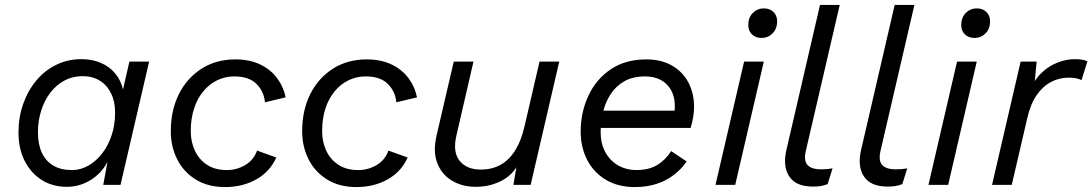

<svg xmlns="http://www.w3.org/2000/svg" viewBox="-20 -750 4432 779"><path d="M251 8Q193 8 149 -20Q105 -48 80 -97.5Q55 -147 55 -212Q55 -274 74 -328Q93 -382 127 -423Q161 -464 208 -487Q255 -510 310 -510Q354 -510 389 -495Q424 -480 447 -452.5Q470 -425 479 -387L505 -500H585L469 0H399L416 -93Q392 -47 347.5 -19.5Q303 8 251 8ZM272 -60Q307 -60 338.5 -78Q370 -96 394.5 -127.5Q419 -159 433 -201.5Q447 -244 447 -293Q447 -338 430.5 -371.5Q414 -405 384.5 -423Q355 -441 315 -441Q275 -441 242 -423.5Q209 -406 185 -375Q161 -344 147.5 -302.5Q134 -261 134 -213Q134 -164 150 -130Q166 -96 196.5 -78Q227 -60 272 -60Z M893 9Q824 9 774.5 -21.5Q725 -52 699 -103.5Q673 -155 673 -217Q673 -303 706 -368.5Q739 -434 798 -471.5Q857 -509 935 -509Q992 -509 1034.5 -489Q1077 -469 1103.5 -434Q1130 -399 1139 -355L1055 -335Q1051 -379 1020.5 -409.5Q990 -440 931 -440Q893 -440 860.5 -424Q828 -408 804 -378.5Q780 -349 767 -308.5Q754 -268 754 -218Q754 -174 771 -138Q788 -102 820.5 -81Q853 -60 901 -60Q940 -60 974.5 -80Q1009 -100 1023 -139L1101 -111Q1075 -53 1019.5 -22Q964 9 893 9Z M1426 9Q1357 9 1307.5 -21.5Q1258 -52 1232 -103.5Q1206 -155 1206 -217Q1206 -303 1239 -368.5Q1272 -434 1331 -471.5Q1390 -509 1468 -509Q1525 -509 1567.5 -489Q1610 -469 1636.5 -434Q1663 -399 1672 -355L1588 -335Q1584 -379 1553.5 -409.5Q1523 -440 1464 -440Q1426 -440 1393.5 -424Q1361 -408 1337 -378.5Q1313 -349 1300 -308.5Q1287 -268 1287 -218Q1287 -174 1304 -138Q1321 -102 1353.5 -81Q1386 -60 1434 -60Q1473 -60 1507.5 -80Q1542 -100 1556 -139L1634 -111Q1608 -53 1552.5 -22Q1497 9 1426 9Z M1910 8Q1856 8 1814.5 -16.5Q1773 -41 1754.5 -87.5Q1736 -134 1751 -199L1821 -500H1901L1832 -201Q1816 -134 1844.5 -98Q1873 -62 1931 -62Q1977 -62 2012 -82Q2047 -102 2071 -141Q2095 -180 2108 -237L2169 -500H2249L2133 0H2063L2082 -112L2092 -107Q2072 -49 2022 -20.5Q1972 8 1910 8Z M2556 9Q2487 9 2437.5 -21Q2388 -51 2362 -102Q2336 -153 2336 -216Q2336 -294 2367 -361Q2398 -428 2457.5 -468.5Q2517 -509 2602 -509Q2663 -509 2706.5 -484Q2750 -459 2773 -415.5Q2796 -372 2796 -317Q2796 -297 2792.5 -275.5Q2789 -254 2782 -231H2375V-301H2747L2712 -273Q2715 -285 2716.5 -297Q2718 -309 2718 -320Q2718 -356 2703.5 -383Q2689 -410 2662 -425Q2635 -440 2597 -440Q2548 -440 2513.5 -420.5Q2479 -401 2457.5 -368Q2436 -335 2426.5 -294.5Q2417 -254 2417 -213Q2417 -168 2435.5 -133.5Q2454 -99 2487 -79.5Q2520 -60 2565 -60Q2616 -61 2649 -82Q2682 -103 2703 -137L2766 -95Q2744 -63 2713 -39.5Q2682 -16 2642.5 -3.5Q2603 9 2556 9Z M3070 -596Q3046 -596 3031 -610.5Q3016 -625 3016 -648Q3016 -679 3034.5 -697.5Q3053 -716 3079 -716Q3103 -716 3118 -701.5Q3133 -687 3133 -664Q3133 -633 3114.5 -614.5Q3096 -596 3070 -596ZM3079 -500 2963 0H2883L2999 -500Z M3278 7Q3209 7 3182 -34.5Q3155 -76 3171 -143L3307 -730H3387L3250 -140Q3240 -99 3256 -81Q3272 -63 3311 -63Q3326 -63 3337 -64Q3348 -65 3358 -67L3338 -3Q3322 3 3309 5Q3296 7 3278 7Z M3581 7Q3512 7 3485 -34.5Q3458 -76 3474 -143L3610 -730H3690L3553 -140Q3543 -99 3559 -81Q3575 -63 3614 -63Q3629 -63 3640 -64Q3651 -65 3661 -67L3641 -3Q3625 3 3612 5Q3599 7 3581 7Z M3934 -596Q3910 -596 3895 -610.5Q3880 -625 3880 -648Q3880 -679 3898.5 -697.5Q3917 -716 3943 -716Q3967 -716 3982 -701.5Q3997 -687 3997 -664Q3997 -633 3978.5 -614.5Q3960 -596 3934 -596ZM3943 -500 3827 0H3747L3863 -500Z M4005 0 4121 -500H4186L4175 -385L4163 -392Q4179 -429 4207 -455.5Q4235 -482 4270.5 -496Q4306 -510 4341 -510Q4357 -510 4369.5 -508Q4382 -506 4392 -501L4368 -425Q4358 -430 4345.5 -432.5Q4333 -435 4316 -435Q4278 -435 4244.5 -417.5Q4211 -400 4186 -364Q4161 -328 4148 -271L4085 0Z"/></svg>

Font: Work Sans
Style: Italic
Weight: 400
Italic angle: -13°
Designer: Wei Huang
Foundry: Wei Huang
Version: Version 2.012